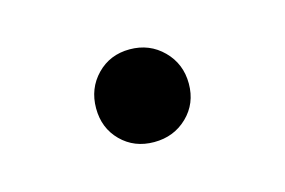

<svg xmlns="http://www.w3.org/2000/svg" viewBox="-35 -378 347 234"><g transform="rotate(-15 138.5 -261.5)"><path d="M96.5 -219.5Q80 -236 80 -261Q80 -286 96.5 -303Q113 -320 138 -320Q163 -320 180 -303Q197 -286 197 -261Q197 -236 180 -219.5Q163 -203 138 -203Q113 -203 96.5 -219.5Z"/></g></svg>

Font: Elsie
Style: Regular
Weight: 400
Designer: Alejandro Inler
Foundry: Alejandro Inler
Version: 1.002